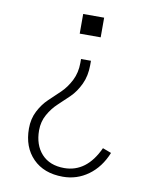

<svg xmlns="http://www.w3.org/2000/svg" viewBox="-83 -568 686 855"><g transform="rotate(10 260.5 -140.5)"><path d="M74.2 39.1Q74.2 -4.9 92.3 -40Q110.4 -75.2 136.2 -99.6Q162.1 -124 187.5 -148.4Q212.9 -172.9 231 -208.5Q249 -244.1 249 -288.1V-305.7H293.9V-286.1Q293.9 -237.3 275.9 -199.2Q257.8 -161.1 232.4 -136.2Q207 -111.3 181.6 -87.9Q156.2 -64.5 138.2 -32.2Q120.1 0 120.1 39.1Q120.1 105.5 156.7 145.5Q193.4 185.5 258.8 185.5Q360.4 185.5 414.1 68.4L453.1 83Q425.8 150.4 374.5 187.5Q323.2 224.6 259.8 224.6Q173.8 224.6 124 173.8Q74.2 123 74.2 39.1ZM223.6 -416V-504.9H318.4V-416Z"/></g></svg>

Font: Gothic A1 ExtraLight
Style: Regular
Weight: 275
Designer: HanYang I&C Co.,Ltd.
Foundry: HanYang I&C Co.,Ltd.
Version: Version 2.50